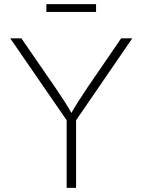

<svg xmlns="http://www.w3.org/2000/svg" viewBox="-20 -914 693 934"><path d="M304.2 0V-329.1L29.8 -727.5H84L249.5 -487.3Q272.9 -453.1 293.9 -420.4Q314.9 -387.7 336.4 -348.6H318.4Q339.8 -387.7 361.1 -420.7Q382.3 -453.6 404.8 -487.3L569.3 -727.5H623.5L350.1 -329.1V0ZM447.3 -894V-856H205.6V-894Z"/></svg>

Font: Inter ExtraLight
Style: Regular
Weight: 250
Designer: Rasmus Andersson
Foundry: rsms
Version: Version 4.001;git-66647c0bb